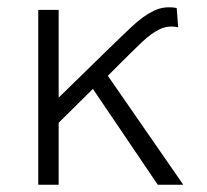

<svg xmlns="http://www.w3.org/2000/svg" viewBox="-20 -507 568 527"><path d="M85 0V-480H141V-239L268 -363Q309 -403 340.8 -433Q372.5 -463 401.8 -477.2Q431 -491.5 465 -485L469 -432Q442 -438 418.8 -427Q395.5 -416 369.8 -391.5Q344 -367 309 -332L276 -299L483 0H413L235 -263L141 -170V0Z"/></svg>

Font: Geologica Roman Thin
Style: Regular
Weight: 250
Designer: Sindre Bremnes, Frode Helland
Foundry: Monokrom Skriftforlag AS
Version: Version 1.010;gftools[0.9.28]